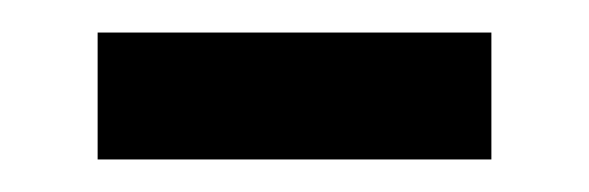

<svg xmlns="http://www.w3.org/2000/svg" viewBox="-20 -327 362 118"><path d="M40 -229V-307H282V-229Z"/></svg>

Font: lguzrati85
Style: Book
Weight: 400
Designer: Jelle Bosma - Monotype Design Team, Universal Thirst
Foundry: Monotype Imaging Inc.
Version: Version 2.106